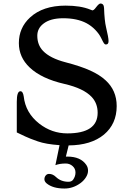

<svg xmlns="http://www.w3.org/2000/svg" viewBox="-20 -809 726 1083"><path d="M577.6 -558.1Q570.8 -558.1 566.2 -564.9Q561.5 -571.8 550.3 -595Q539.1 -618.2 517.1 -640.9Q495.1 -663.6 467.8 -678.2Q415 -706.1 336.4 -706.1Q263.2 -706.1 224.1 -674.8Q190.4 -648.4 190.4 -607.4Q190.4 -555.7 222.7 -522Q262.2 -480.5 349.4 -457.8Q436.5 -435.1 489.5 -410.9Q542.5 -386.7 575.2 -356.4Q638.2 -299.3 638.2 -210.9Q638.2 -109.9 566.4 -49.8Q493.7 10.3 367.2 11.2L351.6 74.2H359.4Q435.1 74.2 466.8 121.1Q476.6 135.3 476.6 153.6Q476.6 171.9 465.3 190.2Q454.1 208.5 435.5 222.7Q393.1 254.4 343.8 254.4Q278.3 254.4 243.2 225.6Q230.5 214.8 230.5 202.4Q230.5 189.9 237.8 180.9Q245.1 171.9 256.8 171.9Q277.8 171.9 295.9 189.5Q323.7 216.3 366.2 216.3Q383.8 216.3 392.1 205.1Q405.8 186 405.8 164.1Q405.8 142.1 389.4 127.7Q373 113.3 351.1 113.3Q316.4 113.3 292.5 122.6L315.9 9.8Q238.8 4.4 193.4 -11.5Q147.9 -27.3 123 -39.1L74.7 -62V-234.9Q74.7 -294.4 95.2 -294.4Q109.4 -294.4 113.8 -265.1Q124 -172.4 201.2 -111.8Q272 -56.6 359.4 -56.6Q530.8 -56.6 530.8 -172.9Q530.8 -226.1 497.1 -262.2Q451.7 -310.5 344.2 -335.4Q213.4 -365.2 147 -428.7Q86.4 -486.3 86.4 -565.9Q86.4 -652.3 149.4 -710.4Q221.7 -777.3 350.1 -777.3Q434.6 -777.3 489.3 -754.9Q499.5 -750.5 500.7 -750.5Q502 -750.5 504.2 -751Q506.3 -751.5 509.3 -753.9Q514.2 -757.3 522.5 -768.6Q538.1 -789.1 546.4 -789.1Q565.9 -789.1 566.9 -763.7Q569.3 -692.4 578.1 -655.8Q592.3 -596.7 592.3 -577.4Q592.3 -558.1 577.6 -558.1Z"/></svg>

Font: Stoke
Style: Regular
Weight: 400
Designer: Nicole Fally
Foundry: Nicole Fally
Version: Version 1.002